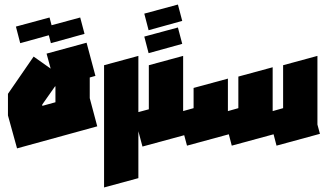

<svg xmlns="http://www.w3.org/2000/svg" viewBox="-20 -638 1448 845"><path d="M55 15 15 -130V-225L128 -389L203 -336L185 -402L361 -450L400 -304L375 -297V-206L408 -82ZM224 -256 223 -259 166 -178V-172L224 -188ZM204 -448 185 -521 333 -561 352 -489ZM69 -448 50 -521 198 -561 217 -489Z M438 187V-351L589 -392V146Z M607 7 568 -139 635 -157V-351L786 -392V-150L813 -49ZM634 -505 615 -578 763 -618 782 -546ZM634 -404 615 -477 763 -517 782 -445Z M803 3 764 -143 832 -162V-251L983 -292V-149L1029 -162V-301L1180 -342V-149L1226 -162V-351L1377 -392V-90L1388 -49L1197 3L1184 -47L1000 3L987 -47Z"/></svg>

Font: Blaka
Style: Regular
Weight: 400
Designer: Mohamed Gaber
Foundry: Kief Type Foundry
Version: Version 1.003; ttfautohint (v1.8.4.7-5d5b)